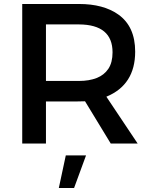

<svg xmlns="http://www.w3.org/2000/svg" viewBox="-20 -720 764 963"><path d="M670.5 0H535.5L406.5 -212L357 -211H210.5V0H91.5V-700H376.5Q498.5 -700 573 -647.5Q658 -587.5 658 -461Q658 -294.5 513.5 -235ZM376.5 -314Q427 -314 464.8 -328.8Q502.5 -343.5 523.5 -375Q544.5 -406.5 544.5 -457.5Q544.5 -596.5 376.5 -597.5H210.5V-314ZM351.5 223H275L310 59.5H411.5Z"/></svg>

Font: Argentum Novus Medium
Style: Regular
Weight: 500
Designer: Julieta Ulanovsky (font) & Cristiano Sobral (main changes)
Foundry: Julieta Ulanovsky (font) & Cristiano Sobral (main changes)
Version: Version 3.00;November 27, 2020;FontCreator 13.0.0.2655 64-bi